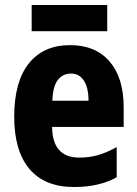

<svg xmlns="http://www.w3.org/2000/svg" viewBox="-20 -740 550 770"><path d="M261 -559Q363 -559 419.5 -493.5Q476 -428 476 -309V-231H189Q190 -108 298 -108Q338 -108 373 -118Q408 -128 448 -150V-29Q378 10 277 10Q159 10 98 -62.5Q37 -135 37 -272Q37 -412 95.5 -485.5Q154 -559 261 -559ZM265 -445Q232 -445 212 -419.5Q192 -394 190 -336H335Q335 -388 316.5 -416.5Q298 -445 265 -445ZM410 -720V-615H107V-720Z"/></svg>

Font: Noto Sans Lao Condensed ExtraBold
Style: Regular
Weight: 800
Width: 3
Designer: Monotype Design Team
Foundry: Monotype Imaging Inc.
Version: Version 2.003; ttfautohint (v1.8.4.7-5d5b)